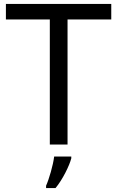

<svg xmlns="http://www.w3.org/2000/svg" viewBox="-20 -734 596 975"><path d="M323 0V-635H545V-714H10V-635H233V0ZM342 70V61H255C250 104 229 176 214 209V221H262C298 178 333 106 342 70Z"/></svg>

Font: Noto Sans Osage
Style: Regular
Weight: 400
Designer: Monotype Design Team
Foundry: Monotype Imaging Inc.
Version: Version 2.002